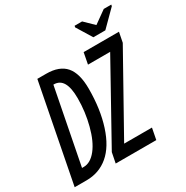

<svg xmlns="http://www.w3.org/2000/svg" viewBox="-192 -971 1088 1124"><g transform="rotate(-30 352.0 -409.5)"><path d="M462.4 -809.1 464.4 -818.8H515.1L576.7 -758.8H577.6L661.6 -818.8H712.4L710.4 -809.1L606.9 -705.6H525.9ZM352.1 -458.5Q352.1 -320.3 317.4 -212.9Q282.7 -105.5 220.2 -52.7Q157.7 0 72.8 0H-7.8L120.1 -658.7H179.7Q268.6 -658.7 310.3 -610.4Q352.1 -562 352.1 -458.5ZM268.1 -442.4Q268.1 -512.7 248 -547.6Q228 -582.5 186.5 -582.5H184.6L85.9 -76.2H97.7Q143.6 -76.2 182.9 -125.7Q222.2 -175.3 245.1 -263.2Q268.1 -351.1 268.1 -442.4ZM543.9 0H269.5L283.2 -69.3L568.4 -582.5H418.5L433.1 -658.7H671.9L658.7 -591.3L370.6 -76.2H558.6Z"/></g></svg>

Font: Cousine
Style: Italic
Weight: 400
Italic angle: -12°
Monospace: yes
Designer: Steve Matteson
Foundry: Monotype Imaging Inc.
Version: Version 1.21